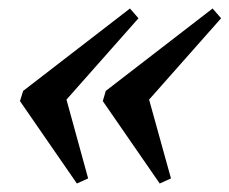

<svg xmlns="http://www.w3.org/2000/svg" viewBox="-20 -442 540 452"><path d="M187.5 -22 161 -10 27 -204 34.5 -228 286 -422 306 -399 136.5 -207.5ZM382.5 -22 356 -10 222 -204 229 -228 480.5 -422 500.5 -399 331 -207.5Z"/></svg>

Font: Newsreader Text Medium
Style: Italic
Weight: 500
Italic angle: -17°
Designer: Hugues Gentile
Foundry: Production Type
Version: Version 1.001